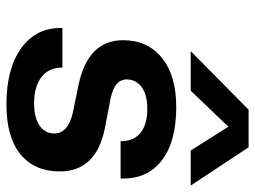

<svg xmlns="http://www.w3.org/2000/svg" viewBox="-118 -662 793 597"><g transform="rotate(90 278.5 -363.5)"><path d="M321 -740H438L557 -560H448L374 -677L262 -560H139ZM332 -193 245 -211Q105 -240 105 -350Q105 -426 160 -470.5Q215 -515 313 -515Q421 -515 479.5 -469.5Q538 -424 535 -342H419Q419 -383 393 -404Q367 -425 318 -425Q275 -425 251 -407.5Q227 -390 227 -361Q227 -323 286 -311L379 -293Q513 -266 513 -153Q513 -74 459.5 -30.5Q406 13 305 13Q193 13 129 -33.5Q65 -80 67 -161H190Q190 -119 219.5 -96Q249 -73 301 -73Q346 -73 370.5 -90Q395 -107 395 -136Q395 -178 332 -193Z"/></g></svg>

Font: Overused Grotesk SemiBold
Style: Italic
Weight: 600
Italic angle: -10°
Version: Version 0.003